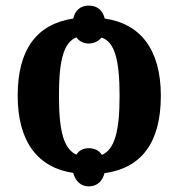

<svg xmlns="http://www.w3.org/2000/svg" viewBox="-20 -611 637 684"><path d="M296 53C327 53 346 33 352 6C484 -12 553 -103 553 -270C553 -436 479 -527 353 -545C346 -574 327 -591 296 -591C267 -591 247 -574 241 -545C110 -525 43 -434 43 -270C43 -104 117 -13 241 5C248 33 267 53 296 53ZM252 -60C207 -81 190 -143 190 -270C190 -398 207 -459 252 -478C262 -464 278 -456 296 -456C317 -456 332 -466 342 -477C388 -462 406 -399 406 -270C406 -141 388 -79 343 -59C333 -75 317 -83 296 -83C277 -83 261 -75 252 -60Z"/></svg>

Font: Noto Serif SemiCondensed
Style: Bold
Weight: 700
Width: 4
Designer: Monotype Design Team
Foundry: Monotype Imaging Inc.
Version: Version 2.015